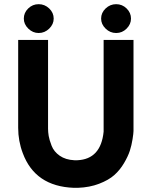

<svg xmlns="http://www.w3.org/2000/svg" viewBox="-20 -890 711 919"><path d="M94 -801Q94 -829 115 -849.5Q136 -870 165 -870Q194 -870 215.5 -849.5Q237 -829 237 -801Q237 -774 215.5 -753Q194 -732 165 -732Q137 -732 115.5 -753Q94 -774 94 -801ZM464 -801Q464 -829 485.5 -849.5Q507 -870 536 -870Q565 -870 586 -849.5Q607 -829 607 -801Q607 -774 586 -753Q565 -732 536 -732Q507 -732 485.5 -753Q464 -774 464 -801ZM210 -699V-274Q210 -258 213 -239.5Q216 -221 227 -192.5Q238 -164 266 -144.5Q294 -125 336 -123H350Q463 -128 476 -260V-699H619V-279Q619 -273 619 -263Q619 -253 614.5 -224Q610 -195 601.5 -168.5Q593 -142 573.5 -109Q554 -76 527 -52Q500 -28 454.5 -10.5Q409 7 353 9H333Q148 2 89 -157Q67 -215 67 -278V-699Z"/></svg>

Font: LilGrotesk Bold
Style: Regular
Weight: 700
Designer: BSozoo
Foundry: BSozoo
Version: Version 1.001;PS 001.001;hotconv 1.0.70;makeotf.lib2.5.58329